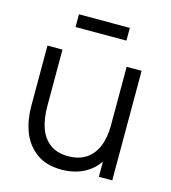

<svg xmlns="http://www.w3.org/2000/svg" viewBox="-110 -812 813 914"><g transform="rotate(15 297.0 -355.0)"><path d="M60 -243V-540H134V-264.3Q134 -200 149.8 -154.7Q165.7 -109.3 200.6 -83Q235.5 -56.7 290.7 -56.7Q342.3 -56.7 377.9 -79.8Q413.5 -102.8 431.9 -146.8Q450.3 -190.7 450.3 -252L502.3 -240.3Q502.3 -159.3 473.8 -102.1Q445.3 -44.8 394.4 -15.8Q343.5 13.3 276.3 13.3Q199.3 13.3 150.9 -23.5Q102.5 -60.3 81.2 -117.2Q60 -174 60 -243ZM458 -133H450.3V-540H524V0H458ZM166.3 -722.7H417V-660H166.3Z"/></g></svg>

Font: Tap Sans
Style: Regular
Weight: 400
Designer: Tap Payments
Foundry: Tap Payments
Version: Version 1.001;Glyphs 3.1.2 (3151)